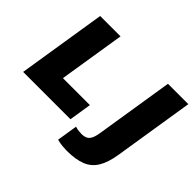

<svg xmlns="http://www.w3.org/2000/svg" viewBox="-188 -979 1440 1440"><g transform="rotate(45 532.5 -259.0)"><path d="M18 0ZM18 0 130 -705H346L262 -178H548L520 0ZM667 187Q648 187 620 184.5Q592 182 563 174L589 10Q608 16 627.5 18Q647 20 657 20Q702 20 722 -4Q742 -28 750 -82L849 -705H1065L963 -63Q948 29 914.5 84Q881 139 821 163Q761 187 667 187Z"/></g></svg>

Font: Winston Black
Style: Italic
Weight: 900
Italic angle: -9°
Designer: Original fonts by Vernon Adams / Changes by Cristiano Sobral
Foundry: VOriginal fonts by Vernon Adams / Changes by Cristiano Sobral
Version: Version 2.503;July 17, 2020;FontCreator 13.0.0.2655 64-bit